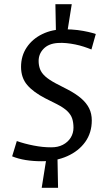

<svg xmlns="http://www.w3.org/2000/svg" viewBox="-20 -765 538 925"><path d="M249.9 -588 246.9 -744.9H325.7L300.7 -588ZM180.9 139.9 205.9 -17H256.7L259.7 139.9ZM179.8 11.8Q139.5 11.8 103.7 6Q68 0.2 38.5 -11.8L61 -85.5Q97.5 -72.5 142.2 -63.8Q187 -55 226.1 -55.3Q258.3 -54.8 282.7 -67.4Q307.1 -80 320.6 -101.7Q334 -123.5 334 -149.8Q334 -173.9 328 -193.1Q322 -212.2 304.8 -229.1Q287.6 -246 254.1 -263.2L198.9 -290.9Q141 -320.6 111.2 -355.4Q81.4 -390.3 81.4 -442.7Q81.4 -496.1 108.9 -536.9Q136.3 -577.7 183.9 -600.8Q231.5 -623.8 289.8 -623.8Q325.5 -623.8 353.8 -620.2Q382.1 -616.5 404.2 -611.4Q426.3 -606.4 441.5 -601.2L420.5 -526.6Q403.4 -533.6 383.7 -540Q364.1 -546.4 343 -550.7Q322 -555 300.4 -557.2Q278.9 -559.4 257.9 -557.9Q214.2 -554.9 190.1 -530.1Q166.1 -505.4 166.1 -471.3Q166.1 -450.6 172.8 -432.2Q179.6 -413.8 197.7 -397.3Q215.9 -380.8 248.9 -363.2L306.1 -333.7Q345.4 -313.2 371.1 -291Q396.8 -268.8 409.5 -243.1Q422.2 -217.5 422.2 -185Q422.2 -125.3 390.6 -81.1Q358.9 -37 304 -12.6Q249.1 11.8 179.8 11.8Z"/></svg>

Font: Ancizar Sans Thin
Style: Italic
Weight: 100
Italic angle: -4°
Designer: Cesar Puertas, Viviana Monsalve, Julian Moncada, Julian Prieto, Jose Castro, Mariel Hernandez, Felipe Aragon, Sara Alarc
Version: Version 8.100